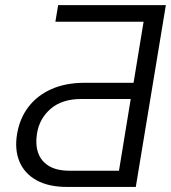

<svg xmlns="http://www.w3.org/2000/svg" viewBox="-20 -738 675 758"><path d="M516.1 0H244.1Q171.9 0 124.3 -26.4Q76.7 -52.7 56.9 -99.9Q37.1 -147 47.4 -209Q57.6 -270.5 92.3 -315.9Q127 -361.3 183.1 -386.2Q239.3 -411.1 313 -411.1H507.3L546.9 -652.3H198.7L209.5 -717.8H634.8ZM449.7 -64 496.1 -347.2H301.3Q225.1 -347.2 180.2 -308.6Q135.3 -270 126 -210.4Q119.1 -168.5 130.4 -135.3Q141.6 -102.1 172.6 -83Q203.6 -64 254.9 -64Z"/></svg>

Font: Inter Light
Style: Italic
Weight: 300
Italic angle: -9.3988°
Designer: Rasmus Andersson
Foundry: rsms
Version: Version 4.001;git-66647c0bb